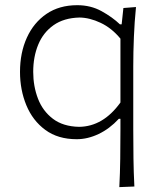

<svg xmlns="http://www.w3.org/2000/svg" viewBox="-20 -540 642 759"><path d="M451.7 199.7Q454.6 142.6 455.3 88.4Q456.1 34.2 456.1 -27.8V-70.3H449.7Q413.1 -30.8 369.9 -10.3Q326.7 10.3 283.2 10.3Q209 10.3 159.2 -26.4Q109.4 -63 84.2 -123.8Q59.1 -184.6 59.1 -255.9Q59.1 -331.5 86.2 -391.1Q113.3 -450.7 163.8 -485.1Q214.4 -519.5 285.2 -519.5Q338.9 -519.5 381.6 -495.8Q424.3 -472.2 454.1 -443.8H460.9L467.8 -508.3L517.6 -512.2Q511.7 -453.6 509.3 -393.8Q506.8 -334 506.8 -277.3V-29.3Q506.8 33.7 507.6 86.9Q508.3 140.1 511.2 197.3ZM292.5 -38.6Q387.7 -39.6 456.1 -134.8V-387.2Q421.4 -429.2 377.9 -449.7Q334.5 -470.2 294.4 -470.7Q232.4 -469.2 191.7 -440.4Q150.9 -411.6 131.1 -363.5Q111.3 -315.4 111.3 -255.9Q111.3 -199.2 130.1 -150.1Q148.9 -101.1 189 -70.6Q229 -40 292.5 -38.6Z"/></svg>

Font: Pinar-FD Light
Style: Regular
Weight: 300
Designer: Amin Abedi
Version: Version 2.000